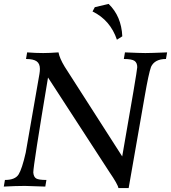

<svg xmlns="http://www.w3.org/2000/svg" viewBox="-46 -964 884 992"><path d="M618.7 7.8H565.9Q563 -11.2 519.5 -74.7L202.1 -563.5Q126 -108.4 126 -72.8Q127.9 -49.8 140.9 -42Q153.8 -34.2 193.8 -34.2L188 0Q105.5 -3.4 83 -3.4Q37.1 -3.4 -26.4 0L-20.5 -34.2Q32.2 -34.2 50 -62.7Q67.9 -91.3 86.9 -175.3L157.7 -581.5Q160.2 -596.2 160.2 -607.9Q160.2 -635.3 143.3 -647.2Q126.5 -659.2 88.4 -659.2L94.2 -693.4Q137.7 -689.9 177.2 -689.9Q208 -689.9 256.3 -693.4Q261.7 -663.1 288.1 -619.6L585.4 -155.8Q662.6 -596.7 663.1 -616.7Q663.1 -639.2 649.4 -649.2Q635.7 -659.2 593.8 -659.2L599.6 -693.4Q678.7 -689.9 705.1 -689.9Q732.4 -689.9 817.4 -693.4L811.5 -659.2Q753.4 -659.2 734.4 -618.7Q722.2 -585.4 701.7 -466.8ZM558.1 -758.8Q523.9 -859.9 432.1 -904.8L443.8 -926.8L515.1 -943.8Q581.1 -880.4 585.9 -776.4Z"/></svg>

Font: Kelvinch
Style: Italic
Weight: 400
Italic angle: -10°
Designer: Paul James Miller
Foundry: High-Logic / Made with FontCreator
Version: Version 3.40;July 22, 2017;FontCreator 11.0.0.2388 64-bit